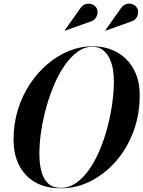

<svg xmlns="http://www.w3.org/2000/svg" viewBox="-20 -1011 778 1041"><path d="M310.5 10Q189 10 121.2 -61.5Q53.5 -133 53.5 -255Q53.5 -340.5 77.2 -416.8Q101 -493 142.5 -555.8Q184 -618.5 238.2 -664.2Q292.5 -710 354.5 -735Q416.5 -760 480.5 -760Q556.5 -760 614.2 -727.8Q672 -695.5 704.8 -636Q737.5 -576.5 737.5 -495Q737.5 -388 702.8 -296.2Q668 -204.5 607.8 -135.8Q547.5 -67 470.8 -28.5Q394 10 310.5 10ZM310.5 7.5Q354.5 7.5 392.8 -19Q431 -45.5 463 -91.2Q495 -137 520 -195.8Q545 -254.5 562.2 -319.8Q579.5 -385 588.5 -450Q597.5 -515 597.5 -573Q597.5 -605 591.8 -637.5Q586 -670 572.5 -697Q559 -724 536.5 -740.8Q514 -757.5 480.5 -757.5Q439 -757.5 401.8 -731Q364.5 -704.5 332.2 -658.8Q300 -613 274.8 -554.2Q249.5 -495.5 231.2 -430.2Q213 -365 203.2 -300Q193.5 -235 193.5 -177Q193.5 -124.5 204.2 -82.8Q215 -41 240.5 -16.8Q266 7.5 310.5 7.5ZM551.5 -844.5 550.5 -846 636.5 -967.5Q646.5 -981 658.8 -986.5Q671 -992 683.2 -991.2Q695.5 -990.5 705.8 -984.8Q716 -979 721.5 -970.5Q730 -957.5 728.8 -941.2Q727.5 -925 717.5 -911.8Q707.5 -898.5 689.5 -893.5ZM331.5 -844.5 330.5 -846 416.5 -967.5Q426.5 -981 438.8 -986.5Q451 -992 463.2 -991.2Q475.5 -990.5 485.8 -984.8Q496 -979 501.5 -970.5Q510 -957.5 508.8 -941.2Q507.5 -925 497.5 -911.8Q487.5 -898.5 469.5 -893.5Z"/></svg>

Font: Bodoni Moda 72pt SemiBold
Style: Italic
Weight: 600
Italic angle: -13°
Designer: Owen Earl
Foundry: indestructible type
Version: Version 2.004